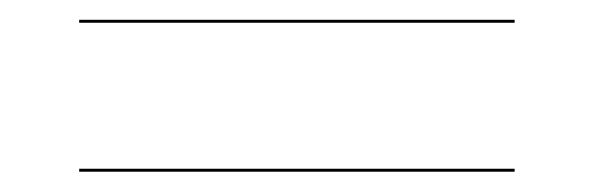

<svg xmlns="http://www.w3.org/2000/svg" viewBox="-20 -482 600 194"><path d="M60 -459V-462H500V-459ZM60 -308.5V-311.5H500V-308.5Z"/></svg>

Font: Bodoni Moda 72pt
Style: Regular
Weight: 400
Designer: Owen Earl
Foundry: indestructible type
Version: Version 2.005